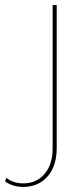

<svg xmlns="http://www.w3.org/2000/svg" viewBox="-122 -520 328 755"><path d="M-31 215Q-52 215 -71 209Q-90 203 -102 193L-97 179Q-85 190 -67 195.5Q-49 201 -31 201Q22 201 53.5 163.5Q85 126 85 64V-500H101V64Q101 110 84.5 144Q68 178 38.5 196.5Q9 215 -31 215Z"/></svg>

Font: Kantumruy Pro Thin
Style: Regular
Weight: 250
Version: Version 1.002